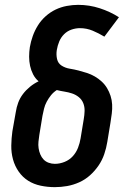

<svg xmlns="http://www.w3.org/2000/svg" viewBox="-20 -763 540 791"><path d="M206 8Q176 8 147.5 2Q119 -4 96 -18.5Q73 -33 57 -56Q41 -79 33.5 -106.5Q26 -134 26.5 -163.5Q27 -193 31 -222L45 -301Q48 -321 55 -340Q62 -359 74.5 -375.5Q87 -392 103.5 -405.5Q120 -419 139 -428Q125 -440 116.5 -456.5Q108 -473 104 -491.5Q100 -510 100 -529.5Q100 -549 103 -569Q107 -592 115 -614.5Q123 -637 136 -658Q149 -679 168 -696Q187 -713 209 -723.5Q231 -734 255 -738.5Q279 -743 302 -743Q348 -743 391 -729Q434 -715 470 -692L410 -612Q387 -626 362 -636.5Q337 -647 309 -647Q292 -647 274.5 -641Q257 -635 244 -622Q231 -609 224 -592Q217 -575 214 -557Q211 -538 215 -520Q219 -502 234 -492.5Q249 -483 267.5 -480Q286 -477 303.5 -472.5Q321 -468 338 -462.5Q355 -457 370.5 -448Q386 -439 399 -427Q412 -415 421 -400Q430 -385 435.5 -368Q441 -351 442 -332.5Q443 -314 440.5 -295Q438 -276 435 -257L422 -178Q418 -153 409.5 -128Q401 -103 386 -81Q371 -59 351 -41Q331 -23 306.5 -12Q282 -1 256.5 3.5Q231 8 206 8ZM206 -88Q226 -88 246 -96Q266 -104 280 -119.5Q294 -135 301.5 -154.5Q309 -174 312 -193L325 -272Q328 -289 328.5 -306Q329 -323 323 -338Q317 -353 304.5 -363Q292 -373 277 -378Q262 -383 246 -385.5Q230 -388 214 -392Q200 -383 190 -370.5Q180 -358 172.5 -344Q165 -330 161.5 -315.5Q158 -301 155 -286L142 -207Q140 -193 138.5 -179.5Q137 -166 139 -152.5Q141 -139 146 -127Q151 -115 159.5 -106Q168 -97 180.5 -92.5Q193 -88 206 -88Z"/></svg>

Font: Iosevka Term Curly Oblique
Style: Bold
Weight: 700
Italic angle: -9°
Designer: Belleve Invis
Foundry: Belleve Invis
Version: Version 32.3.0